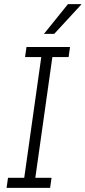

<svg xmlns="http://www.w3.org/2000/svg" viewBox="-20 -915 416 935"><path d="M194 -750H244L375 -892L376 -895H311ZM109 -686 102 -637H181L98 -49H19L12 0H224L231 -49H152L235 -637H314L321 -686Z"/></svg>

Font: Chivo Light
Style: Italic
Weight: 300
Italic angle: -8°
Designer: Hector Gatti
Foundry: Omnibus-Type
Version: Version 1.003;PS 001.003;hotconv 1.0.70;makeotf.lib2.5.58329